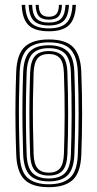

<svg xmlns="http://www.w3.org/2000/svg" viewBox="-20 -771 405 798"><path d="M182.9 7Q113.1 7 81.7 -24.7Q50.2 -56.4 47.5 -127.6Q45.2 -189.1 44.5 -245.9Q43.7 -302.7 44.5 -358.7Q45.2 -414.6 47.4 -473.2Q50.6 -547.2 83.6 -577.1Q116.5 -607 182.9 -607Q253 -607 284 -575.1Q315 -543.3 317.9 -472.2Q321.4 -380 321.3 -297.1Q321.3 -214.3 317.9 -126.8Q314.9 -52.9 282 -22.9Q249.1 7 182.9 7ZM182.9 -5.1Q240.8 -5.1 270.7 -31.9Q300.6 -58.7 303.4 -127Q306.8 -214.2 306.8 -295.5Q306.9 -376.9 303.4 -471.5Q301 -535.1 273.9 -565Q246.9 -594.9 182.9 -594.9Q121.7 -594.9 93 -566.4Q64.4 -537.9 61.7 -470.5Q59.8 -418.5 59 -363.7Q58.2 -308.9 58.9 -250.1Q59.7 -191.4 62 -127.1Q64.6 -58.3 94.9 -31.7Q125.2 -5.1 182.9 -5.1ZM182.9 -17.1Q129 -17.1 103.8 -43.1Q78.7 -69 76.2 -130.1Q74.4 -182.8 73.6 -239.5Q72.8 -296.2 73.4 -354.4Q74 -412.7 76.2 -470Q78.7 -531.7 104.1 -557.3Q129.5 -582.9 182.9 -582.9Q233.7 -582.9 260.1 -558.5Q286.6 -534.1 288.9 -472.4Q291.1 -412.8 291.9 -356.1Q292.6 -299.4 291.9 -243.3Q291.3 -187.3 289.2 -130Q286.8 -68.1 261.3 -42.6Q235.7 -17.1 182.9 -17.1ZM182.9 -29.2Q228.1 -29.2 250.3 -51.9Q272.5 -74.6 274.7 -130.4Q277.4 -203.8 277.7 -290Q278.1 -376.1 274.6 -469.4Q272.5 -525.9 250 -548.4Q227.5 -570.8 182.9 -570.8Q137.3 -570.8 115.2 -548Q93.1 -525.3 90.7 -469.6Q89 -420.3 88.1 -365.5Q87.3 -310.7 87.9 -251.6Q88.5 -192.6 90.7 -130.1Q92.9 -73.2 115.9 -51.2Q138.8 -29.2 182.9 -29.2ZM182.9 -41.3Q146.2 -41.3 126.6 -60.6Q107 -80 105.2 -130.6Q103.2 -188.4 102.5 -244.1Q101.8 -299.8 102.5 -355.6Q103.2 -411.4 105.2 -468.8Q107.1 -517.3 125.5 -538Q143.9 -558.7 182.9 -558.7Q219.5 -558.7 238.9 -539.4Q258.3 -520 260.1 -469.2Q263.1 -383.9 263.2 -298.1Q263.3 -212.3 260.2 -131Q258.3 -81.8 239.6 -61.5Q221 -41.3 182.9 -41.3ZM182.9 -53.4Q214.9 -53.4 229.5 -71.8Q244.2 -90.2 245.7 -131.7Q248.4 -208.2 248.7 -291.4Q249.1 -374.7 245.6 -468.7Q244.2 -512.1 228.6 -529.4Q213 -546.6 182.9 -546.6Q150.5 -546.6 135.9 -528.1Q121.2 -509.6 119.7 -468.1Q117.7 -412 117 -358.2Q116.3 -304.3 117 -248.6Q117.7 -193 119.7 -131Q121.2 -87.3 137.1 -70.3Q153 -53.4 182.9 -53.4ZM182.9 -641Q124.7 -641 98.6 -666.5Q72.4 -692.1 70.2 -750.7H84.7Q86.6 -698.3 109.4 -675.7Q132.3 -653.1 182.9 -653.1Q233.4 -653.1 256.2 -675.7Q279.1 -698.3 281.1 -750.7H295.6Q293.2 -692.1 267 -666.5Q240.9 -641 182.9 -641ZM182.9 -665.1Q139.6 -665.1 120.2 -685Q100.8 -704.9 99.2 -750.7H113.6Q114.9 -711.3 131 -694.3Q147.1 -677.2 182.9 -677.2Q218.6 -677.2 234.7 -694.3Q250.8 -711.3 252.1 -750.7H266.6Q264.9 -704.9 245.4 -685Q225.9 -665.1 182.9 -665.1ZM182.9 -689.3Q154.6 -689.3 141.8 -703.5Q129.1 -717.7 128.1 -750.7H141Q141.3 -724.3 151.5 -712.9Q161.7 -701.4 182.9 -701.4Q204.3 -701.4 214.5 -712.9Q224.7 -724.3 224.8 -750.7H237.6Q236.4 -717.7 223.8 -703.5Q211.2 -689.3 182.9 -689.3Z"/></svg>

Font: Big Shoulders Inline Thin
Style: Regular
Weight: 100
Designer: Patric King
Foundry: XO Type Co
Version: Version 2.002